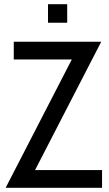

<svg xmlns="http://www.w3.org/2000/svg" viewBox="-20 -900 520 920"><path d="M469 -85V0H7L324 -615H46V-700H465L148 -85ZM210 -880H302V-791H210Z"/></svg>

Font: Cabin Condensed
Style: Regular
Weight: 400
Width: 3
Designer: Pablo Impallari
Foundry: Pablo Impallari. http://www.impallari.com Igino Marini. http://www.ikern.com
Version: Version 2.200